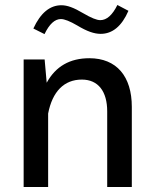

<svg xmlns="http://www.w3.org/2000/svg" viewBox="-20 -753 623 773"><path d="M173.8 -295.9C190.9 -384.3 237.8 -432.6 309.6 -432.6C375.5 -432.6 411.6 -384.8 411.6 -304.7V0H510.7V-322.8C510.7 -445.8 449.2 -518.6 339.8 -518.6C261.2 -518.6 204.1 -485.8 168 -419.9L159.7 -513.7H75.2V0H173.8ZM159.2 -615.7C178.7 -656.2 200.7 -676.3 225.1 -676.3C239.7 -676.3 261.7 -667.5 291 -650.4C330.6 -626.5 359.4 -616.7 385.3 -616.7C432.6 -616.7 470.2 -647.5 497.1 -709.5L452.6 -732.9C432.6 -692.4 409.7 -671.9 383.8 -671.9C369.1 -671.9 346.7 -681.2 315.9 -699.2C276.4 -722.7 250.5 -731.9 227.1 -731.9C180.7 -731.9 143.1 -700.7 114.3 -638.2Z"/></svg>

Font: Estedad Medium
Style: Regular
Weight: 500
Designer: Amin Abedi
Version: Version 7.3